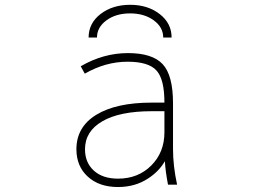

<svg xmlns="http://www.w3.org/2000/svg" viewBox="-20 -752 1040 784"><path d="M327.1 -142.6Q327.1 -87.9 363.3 -55.2Q399.4 -22.5 461.9 -22.5Q543.9 -22.5 597.7 -76.2Q651.4 -129.9 651.4 -211.9V-297.9H599.6Q468.8 -297.9 397.9 -256.8Q327.1 -215.8 327.1 -142.6ZM680.7 -598.6H646.5Q646.5 -640.6 607.9 -668.9Q569.3 -697.3 511.2 -697.3Q453.1 -697.3 414.6 -668.9Q376 -640.6 376 -598.6H341.8Q341.8 -657.2 390.6 -694.8Q439.5 -732.4 511.7 -732.4Q583 -732.4 631.8 -694.8Q680.7 -657.2 680.7 -598.6ZM653.3 -93.8Q628.9 -51.8 585 -23.4Q532.2 11.7 461.9 11.7Q384.8 11.7 338.4 -30.8Q292 -73.2 292 -142.6Q292 -233.4 373 -283.2Q454.1 -333 599.6 -333H651.4Q651.4 -428.7 619.1 -463.9Q586.9 -500 501 -500Q411.1 -500 326.2 -451.2L309.6 -481.4Q402.3 -535.2 502.4 -535.2Q602.5 -535.2 644.5 -489.7Q686.5 -444.3 686.5 -330.1V-142.6Q686.5 -75.2 703.1 2H666Q655.3 -53.7 653.3 -93.8Z"/></svg>

Font: Gen Shin Gothic Monospace ExtraLight
Style: Regular
Weight: 200
Designer: [Source Han Sans]
Ryoko NISHIZUKA  (kana & ideographs); Paul D. Hunt (Latin, Greek & Cyrillic); Wenlong ZHANG  (bopomofo
Version: Version 1.002.20150607